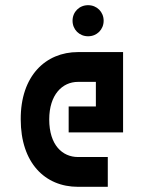

<svg xmlns="http://www.w3.org/2000/svg" viewBox="-20 -721 575 741"><path d="M60 -260C60 -93 153 0 281 0H396V-115H281C221 -115 170 -161 170 -260C170 -355 220 -405 281 -405H350V-310H245V-210H455V-520H281C156 -520 59 -428 60 -260ZM260 -641C260 -607 286 -581 320 -581C354 -581 380 -607 380 -641C380 -675 354 -701 320 -701C286 -701 260 -675 260 -641Z"/></svg>

Font: Grotesk 03
Style: Bold
Weight: 500
Designer: Frank Adebiaye, contributions by Jérémy Landes, Ariel Martín Pérez
Foundry: Velvetyne Type Foundry
Version: Version 3.000;Glyphs 3.1.2 (3150)